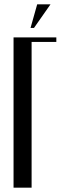

<svg xmlns="http://www.w3.org/2000/svg" viewBox="-20 -873 282 893"><path d="M43 -699H242V-678H127V0H43ZM122 -743 153 -853H215L138 -743Z"/></svg>

Font: Moniqa SemBd Narrow Heading
Style: Regular
Weight: 600
Width: 4
Designer: Rajesh Rajput
Foundry: Rajesh Rajput
Version: Version 1.000